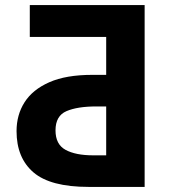

<svg xmlns="http://www.w3.org/2000/svg" viewBox="-20 -734 678 754"><path d="M328 0Q178 0 111.5 -57Q45 -114 45 -219Q45 -283 76.5 -332.5Q108 -382 173.5 -411Q239 -440 342 -440H397V-589H97V-714H548V0ZM346 -124H397V-316H358Q284 -316 241 -297.5Q198 -279 198 -222Q198 -167 237.5 -145.5Q277 -124 346 -124Z"/></svg>

Font: Noto Sans IKEA
Style: Bold
Weight: 600
Designer: Monotype Design Team
Foundry: Monotype Imaging Inc.
Version: Version 2.001